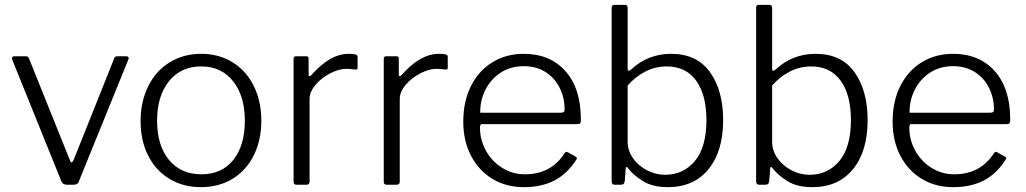

<svg xmlns="http://www.w3.org/2000/svg" viewBox="-20 -762 4231 792"><path d="M510 -518 305 -13Q301 0 284 0H257Q240 0 234 -12L30 -517L29 -520Q29 -530 40 -530H86Q97 -530 100 -520L268 -102Q271 -92 275 -92Q279 -92 284 -103L451 -521Q454 -530 464 -530H501Q507 -530 509.5 -526.5Q512 -523 510 -518Z M560 -262Q560 -343 591.5 -406.5Q623 -470 680 -505Q737 -540 810 -540Q883 -540 939.5 -505Q996 -470 1027 -407Q1058 -344 1058 -264Q1058 -184 1027 -121.5Q996 -59 939.5 -24.5Q883 10 809 10Q735 10 678.5 -24.5Q622 -59 591 -120.5Q560 -182 560 -262ZM990 -264Q990 -366 941.5 -427Q893 -488 810 -488Q726 -488 677 -427Q628 -366 628 -264Q628 -162 677 -102.5Q726 -43 811 -43Q895 -43 942.5 -102.5Q990 -162 990 -264Z M1191 -12V-519Q1191 -530 1201 -530H1244Q1253 -530 1253 -520V-454Q1253 -449 1256 -448Q1259 -447 1263 -451Q1304 -497 1342 -518.5Q1380 -540 1419 -540Q1438 -540 1446.5 -537.5Q1455 -535 1455 -528V-482Q1455 -475 1447 -475Q1420 -478 1408 -478Q1378 -478 1342 -459.5Q1306 -441 1281.5 -412Q1257 -383 1257 -354V-12Q1257 0 1244 0H1203Q1191 0 1191 -12Z M1563 -12V-519Q1563 -530 1573 -530H1616Q1625 -530 1625 -520V-454Q1625 -449 1628 -448Q1631 -447 1635 -451Q1676 -497 1714 -518.5Q1752 -540 1791 -540Q1810 -540 1818.5 -537.5Q1827 -535 1827 -528V-482Q1827 -475 1819 -475Q1792 -478 1780 -478Q1750 -478 1714 -459.5Q1678 -441 1653.5 -412Q1629 -383 1629 -354V-12Q1629 0 1616 0H1575Q1563 0 1563 -12Z M2145 -43Q2253 -43 2309 -130Q2312 -135 2315 -135.5Q2318 -136 2322 -134L2356 -115Q2359 -113 2359.5 -110Q2360 -107 2357 -103Q2320 -45 2267 -17.5Q2214 10 2141 10Q2068 10 2011.5 -24Q1955 -58 1923 -119.5Q1891 -181 1891 -260Q1891 -345 1923.5 -408.5Q1956 -472 2012.5 -506Q2069 -540 2140 -540Q2249 -540 2312.5 -468.5Q2376 -397 2376 -271V-265Q2376 -258 2373.5 -254Q2371 -250 2362 -250H1967Q1960 -250 1960 -235Q1960 -184 1985 -139.5Q2010 -95 2052.5 -69Q2095 -43 2145 -43ZM2292 -297Q2302 -297 2305.5 -300Q2309 -303 2309 -311Q2309 -359 2288.5 -400Q2268 -441 2230 -465Q2192 -489 2141 -489Q2085 -489 2044 -461.5Q2003 -434 1981.5 -390Q1960 -346 1961 -297Z M2516 0Q2509 0 2506 -3.5Q2503 -7 2503 -15V-730Q2503 -742 2514 -742H2559Q2569 -742 2569 -729V-481Q2569 -470 2574 -470Q2576 -470 2583 -475Q2653 -540 2748 -540Q2855 -540 2909 -464Q2963 -388 2963 -267Q2963 -138 2902.5 -64Q2842 10 2735 10Q2672 10 2632 -15Q2592 -40 2571 -68Q2568 -73 2565 -73Q2561 -73 2561 -65L2557 -15Q2556 -7 2552.5 -3.5Q2549 0 2540 0ZM2569 -178Q2569 -141 2591 -109.5Q2613 -78 2649 -59.5Q2685 -41 2723 -41Q2799 -41 2846.5 -98Q2894 -155 2894 -267Q2894 -371 2851.5 -429.5Q2809 -488 2730 -488Q2682 -488 2640.5 -466Q2599 -444 2569 -409Z M3112 0Q3105 0 3102 -3.5Q3099 -7 3099 -15V-730Q3099 -742 3110 -742H3155Q3165 -742 3165 -729V-481Q3165 -470 3170 -470Q3172 -470 3179 -475Q3249 -540 3344 -540Q3451 -540 3505 -464Q3559 -388 3559 -267Q3559 -138 3498.5 -64Q3438 10 3331 10Q3268 10 3228 -15Q3188 -40 3167 -68Q3164 -73 3161 -73Q3157 -73 3157 -65L3153 -15Q3152 -7 3148.5 -3.5Q3145 0 3136 0ZM3165 -178Q3165 -141 3187 -109.5Q3209 -78 3245 -59.5Q3281 -41 3319 -41Q3395 -41 3442.5 -98Q3490 -155 3490 -267Q3490 -371 3447.5 -429.5Q3405 -488 3326 -488Q3278 -488 3236.5 -466Q3195 -444 3165 -409Z M3916 -43Q4024 -43 4080 -130Q4083 -135 4086 -135.5Q4089 -136 4093 -134L4127 -115Q4130 -113 4130.5 -110Q4131 -107 4128 -103Q4091 -45 4038 -17.5Q3985 10 3912 10Q3839 10 3782.5 -24Q3726 -58 3694 -119.5Q3662 -181 3662 -260Q3662 -345 3694.5 -408.5Q3727 -472 3783.5 -506Q3840 -540 3911 -540Q4020 -540 4083.5 -468.5Q4147 -397 4147 -271V-265Q4147 -258 4144.5 -254Q4142 -250 4133 -250H3738Q3731 -250 3731 -235Q3731 -184 3756 -139.5Q3781 -95 3823.5 -69Q3866 -43 3916 -43ZM4063 -297Q4073 -297 4076.5 -300Q4080 -303 4080 -311Q4080 -359 4059.5 -400Q4039 -441 4001 -465Q3963 -489 3912 -489Q3856 -489 3815 -461.5Q3774 -434 3752.5 -390Q3731 -346 3732 -297Z"/></svg>

Font: Libre Franklin Light
Style: Regular
Weight: 300
Designer: Pablo Impallari, Rodrigo Fuenzalida
Foundry: Impallari Type
Version: Version 1.002; ttfautohint (v1.5)